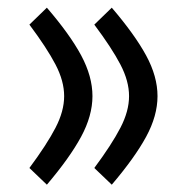

<svg xmlns="http://www.w3.org/2000/svg" viewBox="-20 -476 488 510"><path d="M230.5 -29.8 276.9 14.6Q337.9 -57.1 368.2 -112.8Q398.4 -168.5 398.4 -220.7Q398.4 -272.9 368.2 -328.6Q337.9 -384.3 276.9 -455.6L230.5 -410.6Q276.9 -348.6 299.8 -304.7Q322.8 -260.7 322.8 -220.7Q322.8 -180.7 299.8 -136.5Q276.9 -92.3 230.5 -29.8ZM58.1 -29.8 104.5 14.6Q165 -56.6 195.3 -112.5Q225.6 -168.5 225.6 -220.7Q225.6 -272.9 195.6 -328.9Q165.5 -384.8 104.5 -455.6L58.1 -410.6Q104.5 -348.6 127.4 -304.7Q150.4 -260.7 150.4 -220.7Q150.4 -180.7 127.4 -136.5Q104.5 -92.3 58.1 -29.8Z"/></svg>

Font: Vazirmatn NL
Style: Regular
Weight: 400
Designer: Saber Rastikerdar
Foundry: Saber Rastikerdar
Version: Version 33.003